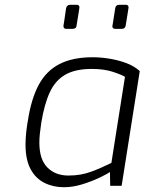

<svg xmlns="http://www.w3.org/2000/svg" viewBox="-20 -779 606 805"><path d="M248 6Q203 6 166 -12.5Q129 -31 108 -70.5Q87 -110 87 -173Q87 -198 90 -225.5Q93 -253 97 -274Q111 -365 142.5 -423.5Q174 -482 229.5 -510.5Q285 -539 369 -539Q402 -539 439 -533Q476 -527 509.5 -514.5Q543 -502 566 -481L490 0H442L441 -58Q427 -48 395 -33Q363 -18 324 -6Q285 6 248 6ZM267 -43Q319 -43 362 -59Q405 -75 447 -96L504 -457Q487 -467 451 -478.5Q415 -490 365 -490Q296 -490 254 -466Q212 -442 189 -392.5Q166 -343 153 -264Q149 -237 147 -217.5Q145 -198 145 -181Q145 -111 178.5 -77Q212 -43 267 -43ZM463 -658Q451 -658 451 -670Q451 -671 452 -674Q453 -677 455 -692.5Q457 -708 463 -744Q465 -759 480 -759H507Q519 -759 519 -748Q519 -748 518.5 -744Q518 -740 515.5 -724.5Q513 -709 507 -672Q505 -658 490 -658ZM258 -658Q246 -658 246 -670Q246 -671 246.5 -674Q247 -677 249.5 -692.5Q252 -708 257 -744Q260 -759 275 -759H301Q313 -759 313 -748Q313 -748 312.5 -744Q312 -740 309.5 -724.5Q307 -709 301 -672Q300 -658 284 -658Z"/></svg>

Font: Exo Thin Light
Style: Italic
Weight: 300
Italic angle: -9°
Version: Version 2.000